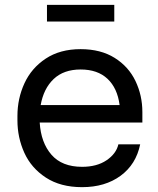

<svg xmlns="http://www.w3.org/2000/svg" viewBox="-20 -755 652 793"><path d="M52 -258V-276Q52 -348 81 -411Q110 -474 169 -513Q228 -552 313 -552Q396 -552 453.5 -516Q511 -480 539.5 -420.5Q568 -361 568 -292V-249H144Q149 -166 192.5 -116Q236 -66 319 -66Q380 -66 420 -93Q460 -120 469 -159H559Q542 -76 478 -29Q414 18 319 18Q230 18 169.5 -21.5Q109 -61 80.5 -124Q52 -187 52 -258ZM474 -321Q465 -391 424 -429.5Q383 -468 313 -468Q243 -468 201.5 -428.5Q160 -389 148 -321ZM174 -735H452V-666H174Z"/></svg>

Font: Sora-SIA
Style: Regular
Weight: 400
Designer: Jonathan Barnbrook, Julián Moncada
Foundry: Barnbrook Fonts
Version: Version 2.000